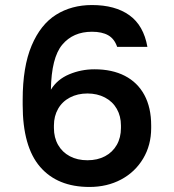

<svg xmlns="http://www.w3.org/2000/svg" viewBox="-20 -731 690 762"><path d="M70 -315V-335Q70 -466 105.5 -550Q141 -634 202.5 -672.5Q264 -711 345 -711Q437 -711 493.5 -670.5Q550 -630 565 -545H445Q434 -577 409.5 -591Q385 -605 345 -605Q270 -605 227 -553.5Q184 -502 182 -375Q207 -416 254.5 -436Q302 -456 355 -456Q425 -456 475.5 -430Q526 -404 553 -354Q580 -304 580 -233V-223Q580 -155 548 -101.5Q516 -48 460.5 -18.5Q405 11 335 11Q208 11 139 -69Q70 -149 70 -315ZM460 -223V-233Q460 -270 443.5 -299Q427 -328 396.5 -344Q366 -360 327 -360Q288 -360 257.5 -344Q227 -328 210.5 -299Q194 -270 194 -233V-223Q194 -185 210.5 -156Q227 -127 257 -111Q287 -95 327 -95Q367 -95 397 -111Q427 -127 443.5 -156Q460 -185 460 -223Z"/></svg>

Font: .
Style: 
Weight: 500
Designer: A.Korolkova, Vitaly Kuzmin
Foundry: ParaType Ltd
Version: Version 1.000; Glyphs 3.2, build 3192.0